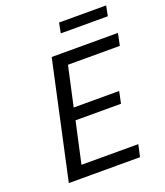

<svg xmlns="http://www.w3.org/2000/svg" viewBox="-148 -916 874 1016"><g transform="rotate(-20 289.5 -408.0)"><path d="M570 -816 559 -759H294L305 -816ZM565 -590H273L224 -367H480L466 -300H210L159 -68H479L464 0H63L206 -658H579Z"/></g></svg>

Font: EauTest Medium
Style: Italic
Weight: 500
Italic angle: -12°
Designer: Christian Thalmann (Catharsis Fonts)
Version: Version 0.001;PS 000.001;hotconv 1.0.88;makeotf.lib2.5.64775